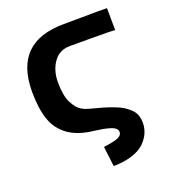

<svg xmlns="http://www.w3.org/2000/svg" viewBox="-127 -593 772 871"><g transform="rotate(-20 259.0 -157.0)"><path d="M217.8 1.5Q160.2 -8.8 122.6 -35.6Q76.2 -68.8 57.9 -123.5Q39.6 -178.2 39.6 -257.3Q39.6 -497.1 280.3 -497.1Q318.4 -497.1 369.4 -497.8Q420.4 -498.5 440.4 -498.5Q471.7 -498.5 488.8 -498L489.7 -391.6Q474.6 -394 362.3 -394H271.5Q220.7 -394 192.6 -354.2Q164.6 -314.5 164.6 -257.8Q164.6 -225.6 169.2 -200Q173.8 -174.3 182.6 -157.7Q191.4 -141.1 200.4 -129.6Q209.5 -118.2 221.4 -111.3Q233.4 -104.5 241 -101.6Q248.5 -98.6 258.3 -96.2Q294.4 -86.9 317.9 -80.1Q341.3 -73.2 367.4 -63.5Q393.6 -53.7 409.2 -43.7Q424.8 -33.7 438.5 -20.5Q452.1 -7.3 458 9.3Q463.9 25.9 463.9 46.4Q463.9 71.8 453.9 95Q443.8 118.2 422.9 138.9Q401.9 159.7 363 172.4Q324.2 185.1 272.5 185.5L260.7 88.9Q307.6 83 329.1 74.7Q350.6 66.4 350.6 48.3Q350.6 38.6 341.6 31Q332.5 23.4 315.4 18.6Q298.3 13.7 283.9 11Q269.5 8.3 247.3 5.6Q225.1 2.9 217.8 1.5Z"/></g></svg>

Font: Fantasque Sans Mono
Style: Bold
Weight: 700
Monospace: yes
Designer: Jany Belluz
Version: Version 1.8.0 ; ttfautohint (v1.8.2)